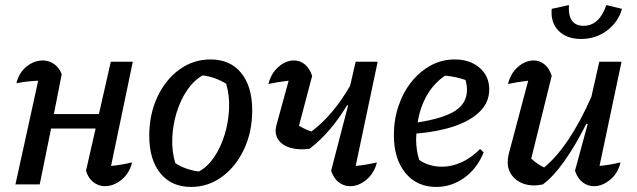

<svg xmlns="http://www.w3.org/2000/svg" viewBox="-20 -729 2519 759"><path d="M41 0 131 -410Q85 -408 45 -400Q55 -442 85 -466Q115 -490 149 -490Q173 -490 193 -476.5Q213 -463 224 -436L193 -278H371L418 -485H505L419 -73Q461 -77 502 -87Q492 -44 460.5 -18.5Q429 7 395 7Q370 7 349.5 -8.5Q329 -24 320 -54L358 -221H182L137 0Z M735 10Q658 10 614 -44Q570 -98 570 -192Q570 -277 602 -345.5Q634 -414 689 -454Q744 -494 812 -494Q890 -494 933.5 -440.5Q977 -387 977 -293Q977 -208 945 -139.5Q913 -71 858 -30.5Q803 10 735 10ZM766 -51Q800 -69 826 -107Q852 -145 867.5 -195Q883 -245 885.5 -298Q888 -351 874 -398Q830 -425 781 -431Q747 -412 720.5 -373.5Q694 -335 678.5 -285Q663 -235 661 -182.5Q659 -130 673 -84Q713 -58 766 -51Z M1204 -141Q1160 -135 1127 -145Q1094 -155 1079 -178.5Q1064 -202 1073 -235L1121 -410Q1078 -405 1041 -397Q1052 -440 1081 -465Q1110 -490 1142 -490Q1166 -490 1185 -474.5Q1204 -459 1214 -429L1162 -232Q1185 -218 1211 -209Q1255 -242 1293.5 -288Q1332 -334 1364 -390L1386 -485H1473L1386 -73Q1427 -77 1470 -87Q1459 -44 1428.5 -18.5Q1398 7 1364 7Q1339 7 1319 -8.5Q1299 -24 1289 -54L1356 -312L1352 -313Q1321 -261 1284 -217.5Q1247 -174 1204 -141Z M1704 10Q1628 10 1582.5 -45.5Q1537 -101 1537 -195Q1537 -256 1555.5 -310.5Q1574 -365 1607 -406Q1640 -447 1683.5 -470.5Q1727 -494 1777 -494Q1838 -494 1876 -461Q1914 -428 1914 -376Q1914 -325 1877.5 -288.5Q1841 -252 1776 -230Q1711 -208 1626 -201Q1625 -190 1625 -178Q1625 -136 1637 -97Q1675 -70 1728 -70Q1766 -70 1804.5 -87.5Q1843 -105 1878 -140L1892 -127Q1867 -64 1816.5 -27Q1766 10 1704 10ZM1826 -374Q1826 -394 1820 -413Q1782 -426 1740 -430Q1697 -402 1669 -354.5Q1641 -307 1631 -245Q1733 -261 1779.5 -291Q1826 -321 1826 -374Z M2253 -54 2303 -238 2298 -240Q2255 -154 2211 -92Q2167 -30 2126 0Q2107 4 2092 4Q2046 4 2016.5 -22Q1987 -48 1987 -88Q1987 -104 1991 -120L2068 -410Q2026 -405 1988 -397Q1999 -440 2028 -465Q2057 -490 2090 -490Q2113 -490 2132.5 -474.5Q2152 -459 2161 -429L2080 -102Q2105 -79 2131 -67Q2180 -107 2227.5 -178Q2275 -249 2318 -347L2349 -485H2437L2350 -73Q2391 -77 2433 -87Q2423 -44 2392 -18.5Q2361 7 2328 7Q2303 7 2283 -8.5Q2263 -24 2253 -54ZM2277 -575Q2220 -575 2188 -607.5Q2156 -640 2161 -694L2229 -709Q2224 -627 2287 -627Q2349 -627 2377 -709L2439 -694Q2424 -642 2380 -608.5Q2336 -575 2277 -575Z"/></svg>

Font: Piazzolla Medium
Style: Italic
Weight: 500
Italic angle: -11.3°
Designer: Juan Pablo del Peral
Foundry: Huerta Tipografica
Version: Version 1.330